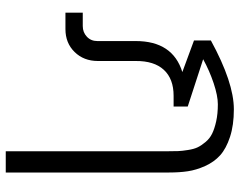

<svg xmlns="http://www.w3.org/2000/svg" viewBox="-100 -504 805 644"><g transform="rotate(90 302.0 -182.5)"><path d="M118.2 -106.9V-235.8Q118.2 -359.9 222.2 -392.1L116.2 -431.2V-487.8Q257.3 -564.9 347.2 -564.9Q400.4 -564.9 439.7 -552Q479 -539.1 501.5 -518.8Q523.9 -498.5 537.4 -468.5Q550.8 -438.5 554.9 -410.6Q559.1 -382.8 559.1 -348.1V200.2H487.8V-344.2Q487.8 -365.7 487.3 -378.4Q486.8 -391.1 483.6 -411.1Q480.5 -431.2 474.6 -443.4Q468.8 -455.6 457 -469.7Q445.3 -483.9 429 -491.9Q412.6 -500 387.5 -505.6Q362.3 -511.2 330.1 -511.2Q301.8 -511.2 259.5 -497.1Q217.3 -482.9 179.2 -461.9L337.9 -410.2V-362.8H301.8Q245.1 -362.8 214.8 -330.1Q184.6 -297.4 185.1 -235.8V-108.9Q185.1 -61.5 155 -30.8Q125 0 78.1 0H22.9V-58.1H67.9Q88.9 -58.1 103.5 -71.8Q118.2 -85.4 118.2 -106.9Z"/></g></svg>

Font: LT Superior
Style: Regular
Weight: 400
Designer: Daniel Lyons
Foundry: LyonsType
Version: Version 1.000